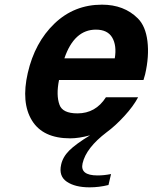

<svg xmlns="http://www.w3.org/2000/svg" viewBox="-20 -569 654 823"><path d="M99 -256Q129 -387 213.5 -468Q298 -549 417 -549Q512 -549 571 -490Q604 -457 612 -392.5Q620 -328 602 -250Q598 -234 595 -226H233Q220 -161 235 -120Q248 -83 312 -83Q390 -83 434 -152H572Q552 -114 513 -71.5Q474 -29 437 -2Q349 65 334 131Q328 157 344 170Q360 183 398 183Q426 183 456 177L445 224Q405 234 364 234Q302 234 266.5 210Q231 186 242 137Q249 104 277 76Q304 49 366 11Q318 24 281 24Q164 24 117 -52.5Q70 -129 99 -256ZM472 -319Q481 -374 461 -408Q441 -442 391 -442Q298 -442 256 -319Z"/></svg>

Font: Miedinger
Style: Bold-Italic
Weight: 700
Italic angle: -13°
Version: Version 001.000